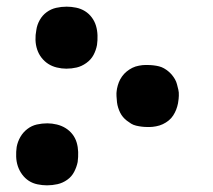

<svg xmlns="http://www.w3.org/2000/svg" viewBox="-20 -548 640 576"><path d="M179 -342Q165 -342 150.5 -345.5Q136 -349 124.5 -356.5Q113 -364 104.5 -375Q96 -386 91.5 -399.5Q87 -413 86.5 -428Q86 -443 89 -458Q91 -473 99 -487.5Q107 -502 120 -511.5Q133 -521 148.5 -524.5Q164 -528 180 -528Q194 -528 208.5 -525Q223 -522 235 -514.5Q247 -507 255.5 -495.5Q264 -484 268 -470.5Q272 -457 272.5 -442Q273 -427 271 -413Q268 -397 260.5 -383Q253 -369 239 -359Q225 -349 210 -345.5Q195 -342 179 -342ZM422 -167Q414 -167 405.5 -168Q397 -169 388.5 -171Q380 -173 373.5 -177Q367 -181 360.5 -186Q354 -191 349 -197Q344 -203 340.5 -210Q337 -217 334.5 -225Q332 -233 331 -241Q330 -249 329.5 -259.5Q329 -270 330 -275L331 -282Q333 -292 336.5 -301Q340 -310 346 -318.5Q352 -327 360 -333.5Q368 -340 377 -344.5Q386 -349 397 -351Q408 -353 415 -353H423Q431 -353 440 -352Q449 -351 457 -349Q465 -347 472 -343Q479 -339 485 -334Q491 -329 496 -323Q501 -317 505 -310Q509 -303 511 -295Q513 -287 515 -279Q517 -271 516.5 -260.5Q516 -250 515 -245L514 -238Q512 -228 508.5 -219Q505 -210 499.5 -201.5Q494 -193 486 -186.5Q478 -180 468.5 -175.5Q459 -171 448 -169Q437 -167 430 -167ZM121 8Q107 8 92.5 5Q78 2 66.5 -5.5Q55 -13 46.5 -24.5Q38 -36 33.5 -49.5Q29 -63 28.5 -78Q28 -93 30 -107Q33 -123 41 -137Q49 -151 62 -161Q75 -171 90.5 -174.5Q106 -178 122 -178Q136 -178 150.5 -174.5Q165 -171 177 -163.5Q189 -156 197.5 -145Q206 -134 210 -120.5Q214 -107 214.5 -92Q215 -77 213 -62Q210 -47 202.5 -32.5Q195 -18 181.5 -8.5Q168 1 152.5 4.5Q137 8 121 8Z"/></svg>

Font: Iosevka Aile Extrabold
Style: Italic
Weight: 800
Italic angle: -9°
Designer: Belleve Invis
Foundry: Belleve Invis
Version: Version 31.1.0; ttfautohint (v1.8.4)